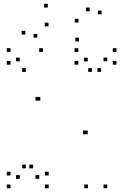

<svg xmlns="http://www.w3.org/2000/svg" viewBox="-20 -998 660 1028"><path d="M240.8 10V-10H220.8V10ZM240.8 -58.5V-78.5H220.8V-58.5ZM157.2 -96.6V-116.6H137.2V-96.6ZM190.2 -40.8V-60.8H170.2V-40.8ZM190.2 -459.2V-479.2H170.2V-459.2ZM195.9 -459.2V-479.2H175.9V-459.2ZM451.1 10V-10H431.1V10ZM554.2 10V-10H534.2V10ZM554.2 -669.8V-689.8H534.2V-669.8ZM521.4 -613.2V-633.2H501.4V-613.2ZM603.7 -651.7V-671.7H583.7V-651.7ZM603.7 -719.8V-739.8H583.7V-719.8ZM399.2 -719.8V-739.8H379.2V-719.8ZM399.2 -651.7V-671.7H379.2V-651.7ZM472.2 -613.2V-633.2H452.2V-613.2ZM449.8 -669.3V-689.3H429.8V-669.3ZM449.8 -279.3V-299.3H429.8V-279.3ZM444.1 -279.3V-299.3H424.1V-279.3ZM209.7 -720V-740H189.7V-720ZM36.3 -720V-740H16.3V-720ZM36.3 -651.5V-671.5H16.3V-651.5ZM118.6 -613.4V-633.4H98.6V-613.4ZM85.8 -669.6V-689.6H65.8V-669.6ZM85.8 -40.4V-60.4H65.8V-40.4ZM118.6 -96.6V-116.6H98.6V-96.6ZM36.3 -58.5V-78.5H16.3V-58.5ZM36.3 10V-10H16.3V10ZM524.3 -921.2V-941.2H504.3V-921.2ZM460.2 -937.5V-957.5H440.2V-937.5ZM400.4 -877.2V-897.2H380.4V-877.2ZM236.1 -957.8V-977.8H216.1V-957.8ZM115.7 -812.8V-832.8H95.7V-812.8ZM179.8 -796.4V-816.4H159.8V-796.4ZM239.7 -856.7V-876.7H219.7V-856.7ZM403.4 -776.2V-796.2H383.4V-776.2Z"/></svg>

Font: Monaspace Xenon Dots Var
Style: Regular
Weight: 400
Designer: Riley Cran and the Lettermatic Team
Version: Version 1.100 (Monaspace Xenon Dots)